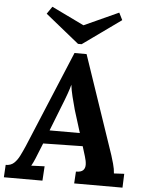

<svg xmlns="http://www.w3.org/2000/svg" viewBox="-74 -1011 804 1061"><g transform="rotate(5 327.5 -481.0)"><path d="M384 -718 569 -173Q574 -158 582.5 -127.5Q591 -97 592 -74L649 -77L646 0H378L382 -66Q410 -66 421.5 -77.5Q433 -89 432.5 -109Q432 -129 424 -154L407 -209L188 -205L169 -158Q164 -145 153.5 -119.5Q143 -94 133 -77L207 -80L202 0H-12L-8 -69Q20 -69 37.5 -85Q55 -101 68 -127Q81 -153 94 -183L317 -718ZM315 -542Q311 -525 299 -491Q287 -457 268 -410L217 -280H385L346 -405Q336 -441 327 -477.5Q318 -514 315 -542ZM352 -770H332L145 -921L173 -962L353 -875L544 -962L564 -922Z"/></g></svg>

Font: Lora
Style: Italic
Weight: 400
Italic angle: -3°
Designer: Olga Karpushina, Alexei Vanyashin (Cyrillic)
Foundry: Cyreal
Version: Version 3.008